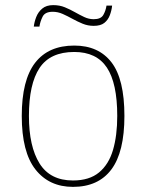

<svg xmlns="http://www.w3.org/2000/svg" viewBox="-20 -720 571 750"><path d="M265 10Q172 10 118.5 -58Q65 -126 65 -267Q65 -407 117 -474.5Q169 -542 270 -542Q365 -542 415.5 -476.5Q466 -411 466 -267Q466 -126 415 -58Q364 10 265 10ZM265 -15Q329 -15 367 -46.5Q405 -78 421.5 -134.5Q438 -191 438 -267Q438 -395 397.5 -456Q357 -517 270 -517Q176 -517 134.5 -454.5Q93 -392 93 -267Q93 -148 134.5 -81.5Q176 -15 265 -15ZM346 -619Q323 -619 302.5 -627.5Q282 -636 263 -646.5Q244 -657 225 -665.5Q206 -674 186 -674Q156 -674 146.5 -655Q137 -636 134 -616H112Q114 -634 121.5 -653.5Q129 -673 145 -686.5Q161 -700 188 -700Q213 -700 233.5 -691.5Q254 -683 272.5 -672.5Q291 -662 309 -653.5Q327 -645 346 -645Q374 -645 383.5 -661.5Q393 -678 396 -698H418Q416 -679 409 -660.5Q402 -642 387.5 -630.5Q373 -619 346 -619Z"/></svg>

Font: Noto Serif Ethiopic Thin
Style: Regular
Weight: 250
Version: Version 2.102